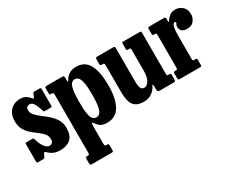

<svg xmlns="http://www.w3.org/2000/svg" viewBox="-104 -962 2013 1643"><g transform="rotate(-30 902.0 -141.0)"><path d="M284 -355.5Q266.5 -409.5 251 -432.8Q235.5 -456 212.5 -456Q197 -456 187 -447Q177 -438 177 -417.5Q177 -389.5 198.2 -366.2Q219.5 -343 250.8 -319.8Q282 -296.5 313.2 -269.2Q344.5 -242 365.8 -207Q387 -172 387 -124.5Q387 -48.5 349.2 -15.8Q311.5 17 250 17Q207.5 17 180 4Q152.5 -9 130 -32.5Q118.5 -44.5 111.5 -29.5L98 -2Q95 4 91.2 7Q87.5 10 78 10H30Q21.5 10 19.2 6.8Q17 3.5 17 -5V-172Q17 -181 19.2 -184.5Q21.5 -188 30 -188H83Q93.5 -188 96.5 -185Q99.5 -182 102 -174.5Q119 -116.5 141 -89.5Q163 -62.5 186 -62.5Q203 -62.5 213.5 -73.2Q224 -84 224 -105.5Q224 -137.5 204.5 -160.8Q185 -184 156.5 -205Q128 -226 99.2 -250.5Q70.5 -275 51 -308.8Q31.5 -342.5 31.5 -392.5Q31.5 -441 50 -473Q68.5 -505 98.8 -521Q129 -537 164 -537Q200 -537 222.5 -522.5Q245 -508 259.5 -489Q265.5 -481 269.2 -481Q273 -481 277.5 -492L289 -519Q292 -525.5 295.5 -527.8Q299 -530 309.5 -530H356.5Q369 -530 369 -516.5V-354Q369 -346 366.8 -343Q364.5 -340 356 -340H303Q291.5 -340 288.8 -343.8Q286 -347.5 284 -355.5Z M402 -463V-501Q402 -514 406.8 -517Q411.5 -520 423.5 -520H571.5Q582.5 -520 587.2 -517Q592 -514 592 -502.5V-475.5Q592 -446.5 605 -470Q620.5 -499.5 648.2 -517.2Q676 -535 718 -535Q803.5 -535 841.8 -463.5Q880 -392 880 -260.5Q880 -129.5 839.2 -57.8Q798.5 14 713 14Q673 14 650.5 0Q628 -14 612.5 -38Q602 -53.5 597 -51.5Q592 -49.5 592 -11V150.5Q592 166 595.5 170.5Q599 175 611 175H614.5Q625 175 628.5 178Q632 181 632 192.5V236.5Q632 249.5 628.5 252.2Q625 255 612 255H421Q408.5 255 405.2 251Q402 247 402 235V193Q402 182.5 404.8 178.8Q407.5 175 418 175H425Q436.5 175 439.2 170.5Q442 166 442 150V-417.5Q442 -433 438 -436.5Q434 -440 427 -440H414.5Q407 -440 404.5 -444.2Q402 -448.5 402 -463ZM592 -260.5Q592 -183.5 599.2 -143Q606.5 -102.5 620.5 -87.5Q634.5 -72.5 655 -72.5Q674.5 -72.5 689 -87.5Q703.5 -102.5 711.8 -143Q720 -183.5 720 -260.5Q720 -337.5 711.8 -378Q703.5 -418.5 689 -433.5Q674.5 -448.5 655 -448.5Q636 -448.5 621.8 -433.5Q607.5 -418.5 599.8 -378Q592 -337.5 592 -260.5Z M945 -158.5V-418.5Q945 -432 941.8 -436Q938.5 -440 927 -440H920.5Q909.5 -440 906 -443.5Q902.5 -447 902.5 -458.5V-498Q902.5 -512.5 905.5 -516.2Q908.5 -520 922.5 -520H1075.5Q1087 -520 1090.5 -516.2Q1094 -512.5 1094 -502V-179.5Q1094 -131.5 1103 -109.2Q1112 -87 1137 -87Q1163.5 -87 1183.8 -120Q1204 -153 1204 -217V-421Q1204 -440 1195.5 -440H1174.5Q1167.5 -440 1165.5 -443Q1163.5 -446 1163.5 -458.5V-504Q1163.5 -514.5 1165.8 -517.2Q1168 -520 1178 -520H1337.5Q1349 -520 1351.5 -517Q1354 -514 1354 -502V-100Q1354 -86 1357.8 -83Q1361.5 -80 1373.5 -80H1380Q1389.5 -80 1391.8 -76Q1394 -72 1394 -60.5V-21Q1394 -8.5 1390.5 -4.2Q1387 0 1375.5 0H1241Q1226.5 0 1220.8 -4.8Q1215 -9.5 1215 -26V-53.5Q1215 -72 1211.8 -74Q1208.5 -76 1201 -62Q1186 -31 1153.5 -8Q1121 15 1076 15Q1021 15 993 -6Q965 -27 955 -66Q945 -105 945 -158.5Z M1459 -420Q1459 -432 1456.2 -436Q1453.5 -440 1441.5 -440H1435.5Q1424.5 -440 1421.8 -443.2Q1419 -446.5 1419 -457.5V-501.5Q1419 -512.5 1422.2 -516.2Q1425.5 -520 1436.5 -520H1577.5Q1586.5 -520 1590.5 -517.2Q1594.5 -514.5 1594.5 -505V-488.5Q1594.5 -458 1606.5 -479.5Q1619 -501 1641.2 -518Q1663.5 -535 1699 -535Q1738.5 -535 1767.8 -508.2Q1797 -481.5 1797 -432.5Q1797 -399 1774.8 -369.5Q1752.5 -340 1707.5 -340Q1671 -340 1655 -356Q1639 -372 1639 -401Q1639 -414.5 1644.2 -419.5Q1649.5 -424.5 1649.5 -434Q1649.5 -443.5 1640.5 -443.5Q1627 -443.5 1618 -418.8Q1609 -394 1609 -328V-99Q1609 -87 1612 -83.5Q1615 -80 1627 -80H1638Q1647.5 -80 1649.5 -76.5Q1651.5 -73 1651.5 -63.5V-18Q1651.5 -7.5 1649.2 -3.8Q1647 0 1637 0H1437Q1427.5 0 1423.2 -3Q1419 -6 1419 -15.5V-65.5Q1419 -75 1422.8 -77.5Q1426.5 -80 1435.5 -80H1439.5Q1451.5 -80 1455.2 -83Q1459 -86 1459 -98Z"/></g></svg>

Font: Besley* Condensed
Style: Bold
Weight: 700
Width: 3
Designer: Owen Earl
Foundry: indestructible type*
Version: Version 3.000; ttfautohint (v1.8.3)